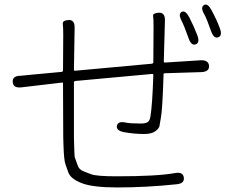

<svg xmlns="http://www.w3.org/2000/svg" viewBox="-20 -802 1040 844"><path d="M494 22Q388 22 339 3Q290 -16 280 -45Q274 -62 268 -79Q261 -97 259 -164Q258 -182 258 -200L257 -435Q257 -440 252 -439L74 -418Q37 -414 36 -442Q34 -469 71 -469Q77 -469 122 -474L251 -486Q257 -487 257 -493L258 -648Q258 -682 256 -697Q254 -712 281 -714Q309 -716 308 -679L305 -496Q305 -491 310 -491L648 -522Q654 -523 654 -529L655 -683Q655 -721 653 -732.5Q651 -744 678 -746Q706 -748 705 -711L700 -532Q700 -527 705 -527L861 -537Q897 -539 899 -512Q900 -486 864 -485L704 -480Q699 -480 699 -475Q694 -316 687 -283Q684 -266 681 -248Q679 -237 662.5 -225Q646 -213 614 -213Q570 -213 525 -221Q490 -228 494 -249Q498 -271 534 -263Q553 -259 598 -259Q620 -259 629 -265Q638 -271 641 -288Q650 -343 654 -472Q654 -477 649 -477L311 -446Q305 -445 305 -439V-199Q305 -181 306 -163Q307 -115 309 -110Q315 -93 321 -76Q327 -57 347 -49Q364 -43 381 -36Q404 -27 493 -27Q670 -27 748 -41Q784 -48 788 -22Q792 5 756 8Q625 22 494 22ZM840 -607Q821 -600 809 -634Q791 -685 779 -709Q762 -741 779 -750Q795 -758 812 -726Q833 -685 847 -648Q860 -614 840 -607ZM939 -638Q920 -631 908 -665Q888 -722 878 -739Q860 -770 877 -780Q893 -789 910 -757Q934 -712 946 -679Q959 -645 939 -638Z"/></svg>

Font: Resource Han Rounded KR Light
Style: Regular
Weight: 300
Designer: Cyano Hao (round all glyphs); Ryoko NISHIZUKA 西塚涼子 (kana, bopomofo & ideographs); Paul D. Hunt (Latin, Greek & Cyrillic)
Foundry: Cyano Hao
Version: 0.990